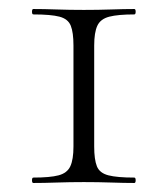

<svg xmlns="http://www.w3.org/2000/svg" viewBox="-20 -406 372 426"><path d="M143 -305Q143 -334 137 -349Q131 -364 112 -369Q93 -374 54 -374Q51 -374 51 -380Q51 -386 54 -386Q77 -386 105.5 -385Q134 -384 166 -384Q198 -384 227 -385Q256 -386 278 -386Q281 -386 281 -380Q281 -374 278 -374Q242 -374 222.5 -369Q203 -364 196 -349Q189 -334 189 -305V-81Q189 -52 195 -37Q201 -22 220.5 -17Q240 -12 278 -12Q281 -12 281 -6Q281 0 278 0Q256 0 227 -1Q198 -2 166 -2Q135 -2 106 -1Q77 0 54 0Q51 0 51 -6Q51 -12 54 -12Q91 -12 110 -17Q129 -22 136 -37Q143 -52 143 -81Z"/></svg>

Font: Cormorant Garamond Light Light
Style: Regular
Weight: 300
Version: Version 4.001